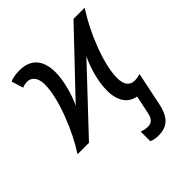

<svg xmlns="http://www.w3.org/2000/svg" viewBox="-217 -675 1044 1044"><g transform="rotate(-45 305.0 -153.0)"><path d="M394 240C453 240 497 214 516 126L557 -71C548 -67 529 -63 514 -63C479 -63 455 -85 455 -142C455 -252 532 -433 601 -536H515L189 -193C204 -222 216 -257 226 -296C236 -335 241 -369 241 -400C241 -496 194 -546 110 -546C80 -546 55 -542 36 -533L57 -465C66 -469 80 -473 95 -473C128 -473 153 -447 153 -394C153 -284 78 -103 10 0H98L421 -343C390 -279 368 -200 368 -132C368 -48 405 -2 461 7L440 108C431 152 415 165 386 165C370 165 355 161 340 156V229C351 236 373 240 394 240Z"/></g></svg>

Font: BC Sans
Style: Italic
Weight: 400
Italic angle: -12°
Designer: Monotype Design Team
Designer: Province of B.C.
Foundry: Monotype Imaging Inc.
Version: Version 2.000;GOOG;noto-source:20170915:90ef993387c0